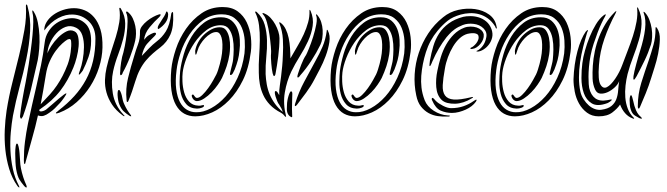

<svg xmlns="http://www.w3.org/2000/svg" viewBox="-23 -512 2935 845"><path d="M428 -303Q427 -260 413 -215.5Q399 -171 374 -132Q349 -93 314.5 -62.5Q280 -32 238 -16Q225 -11 223 -14Q223 -17 226.5 -19Q230 -21 235 -26Q274 -56 304 -89Q334 -122 355 -160.5Q376 -199 386.5 -244Q397 -289 397 -342Q397 -389 368.5 -417.5Q340 -446 299 -448Q267 -450 233.5 -432.5Q200 -415 172 -378Q171 -397 182 -415Q193 -433 211.5 -446.5Q230 -460 254 -468Q278 -476 303 -476Q327 -476 350 -466.5Q373 -457 391 -436Q409 -415 419 -382.5Q429 -350 428 -303ZM143 -247Q129 -184 113.5 -119.5Q98 -55 78 0Q76 2 73.5 7Q71 12 69 10Q68 10 66 5Q65 3 65 0Q66 -13 69 -33Q72 -53 75.5 -74Q79 -95 83 -115.5Q87 -136 90 -151Q91 -157 95 -178.5Q99 -200 103.5 -229Q108 -258 112.5 -291.5Q117 -325 120 -357Q123 -389 123.5 -415Q124 -441 120 -455Q119 -459 119 -462.5Q119 -466 120 -466Q122 -466 124 -463Q126 -460 127 -458Q138 -440 143.5 -413Q149 -386 150.5 -356Q152 -326 149.5 -297Q147 -268 143 -247ZM179 -184Q173 -146 167.5 -115.5Q162 -85 156 -53Q179 -77 196.5 -96.5Q214 -116 227.5 -136Q241 -156 252.5 -178Q264 -200 275 -229Q284 -254 288 -283Q292 -312 290 -330Q290 -336 286.5 -339Q283 -342 274 -338Q265 -333 251 -320.5Q237 -308 222.5 -288.5Q208 -269 196 -242.5Q184 -216 179 -184ZM186 -277Q190 -290 203 -310Q216 -330 233 -347Q250 -364 269 -373.5Q288 -383 305 -374Q317 -368 321 -349.5Q325 -331 323 -308Q321 -285 314.5 -259.5Q308 -234 300 -215Q277 -158 242.5 -113Q208 -68 150 -29Q149 -24 152.5 -22.5Q156 -21 161.5 -22Q167 -23 173.5 -26Q180 -29 185 -34Q196 -43 209.5 -55Q223 -67 236 -78Q249 -89 258 -95.5Q267 -102 269 -101Q270 -100 267 -94.5Q264 -89 259 -82Q254 -75 249 -68.5Q244 -62 242 -60Q229 -46 218.5 -35.5Q208 -25 193 -15Q181 -6 169.5 -2.5Q158 1 144 -4Q133 46 117.5 100Q102 154 91 196Q88 212 85 210Q83 208 82.5 203Q82 198 82 192Q82 150 87 111Q92 72 100 32.5Q108 -7 117.5 -47.5Q127 -88 137 -132Q148 -180 157.5 -225.5Q167 -271 174 -327Q177 -351 189 -371Q201 -391 218 -404.5Q235 -418 255.5 -425Q276 -432 296 -432Q329 -431 353.5 -407.5Q378 -384 378 -332Q378 -294 366.5 -261Q355 -228 341 -201Q339 -198 332.5 -190Q326 -182 324 -184Q323 -185 325.5 -193Q328 -201 330 -206Q336 -222 341 -249Q346 -276 346.5 -304Q347 -332 339.5 -356Q332 -380 312 -390Q288 -402 265.5 -393.5Q243 -385 225.5 -366Q208 -347 197 -322.5Q186 -298 186 -277ZM98 -485Q113 -432 109.5 -373.5Q106 -315 93 -253.5Q80 -192 63 -129Q46 -66 34 -3Q28 31 24.5 70.5Q21 110 23 151Q25 192 33.5 231.5Q42 271 60 305Q64 313 61.5 313Q59 313 54 307Q30 273 17.5 231.5Q5 190 0.5 146.5Q-4 103 -2 59Q0 15 6 -25Q16 -88 31.5 -149Q47 -210 61 -268Q75 -326 84.5 -380.5Q94 -435 91 -485Q91 -492 93 -492Q94 -493 96 -490Q98 -487 98 -485ZM94 313Q91 314 87 310L83 306Q72 293 63 279Q54 265 48 232Q46 219 45 200Q44 181 44 163Q44 145 46 132Q48 119 52 120Q56 120 59 134Q62 148 63 162Q65 181 65.5 196.5Q66 212 69 228Q73 248 79 267Q85 286 93 303Q94 305 94.5 309Q95 313 94 313Z M572 -333Q564 -299 549.5 -261.5Q535 -224 517 -192Q517 -190 514.5 -185.5Q512 -181 508 -181Q506 -181 505.5 -187Q505 -193 506 -195Q506 -211 510 -237.5Q514 -264 520 -281Q522 -287 526.5 -310Q531 -333 534.5 -361.5Q538 -390 538.5 -416.5Q539 -443 532 -456V-460Q536 -463 541 -458Q554 -447 561.5 -431Q569 -415 572.5 -397.5Q576 -380 575.5 -363Q575 -346 572 -333ZM611 -337Q622 -351 632 -357Q642 -363 652 -367Q653 -367 657 -368Q661 -369 663 -366Q665 -363 662 -359Q659 -355 657 -353Q650 -346 641.5 -337.5Q633 -329 626 -321Q616 -310 610 -295.5Q604 -281 601 -266Q618 -284 633.5 -300Q649 -316 667 -330Q690 -347 707 -374Q724 -401 731 -453Q733 -458 736 -459Q739 -460 739 -452Q742 -394 727 -360Q712 -326 682 -303Q666 -291 650 -277Q634 -263 619.5 -246Q605 -229 593 -206Q581 -183 572 -153Q565 -130 558 -109.5Q551 -89 543 -70Q541 -63 537 -63Q534 -64 534 -73Q529 -121 540.5 -168.5Q552 -216 568 -267Q575 -292 584.5 -317Q594 -342 593 -374Q593 -385 602 -397Q611 -409 624 -419.5Q637 -430 651 -437.5Q665 -445 675 -448Q684 -451 684 -447Q684 -443 678 -437Q657 -418 635.5 -392Q614 -366 611 -337ZM524 -1Q523 0 522.5 -0.5Q522 -1 517 -4Q487 -26 470 -52Q453 -78 445.5 -105.5Q438 -133 439 -160.5Q440 -188 446 -214Q454 -249 465.5 -283.5Q477 -318 487 -350.5Q497 -383 502 -414.5Q507 -446 502 -475Q502 -477 505 -478Q506 -478 507 -476.5Q508 -475 509 -474Q528 -442 528 -408.5Q528 -375 519 -340.5Q510 -306 496.5 -270.5Q483 -235 475 -199Q465 -153 473.5 -101Q482 -49 520 -8Q522 -5 524 -4Q526 -3 524 -1ZM554 0Q552 0 550 -1L546 -3Q532 -12 521 -22.5Q510 -33 502 -53Q499 -60 497 -71.5Q495 -83 494.5 -93Q494 -103 495.5 -110Q497 -117 501 -116Q504 -116 507.5 -108Q511 -100 513 -92Q515 -81 517.5 -71Q520 -61 524 -53Q535 -28 553 -5Q555 0 554 0ZM717 -449Q717 -428 705 -412Q693 -396 676 -385Q673 -383 672 -385.5Q671 -388 671 -389Q671 -395 676 -403.5Q681 -412 687.5 -421.5Q694 -431 700 -441Q706 -451 708 -459Q711 -464 714 -459Q717 -454 717 -449Z M1053 -277Q1056 -304 1054 -334Q1052 -364 1041.5 -389.5Q1031 -415 1009.5 -432Q988 -449 953 -449Q906 -449 871 -423.5Q836 -398 811 -360.5Q786 -323 772 -280.5Q758 -238 754 -203Q748 -155 752.5 -120Q757 -85 769 -62.5Q781 -40 799.5 -29Q818 -18 840 -18Q871 -17 905.5 -35.5Q940 -54 970 -87.5Q1000 -121 1022.5 -169.5Q1045 -218 1053 -277ZM731 -208Q735 -248 751 -296Q767 -344 795.5 -385Q824 -426 864 -453.5Q904 -481 957 -481Q997 -481 1023 -462Q1049 -443 1063 -413.5Q1077 -384 1081 -349.5Q1085 -315 1081 -284Q1072 -212 1046 -159Q1020 -106 985 -70.5Q950 -35 911 -17.5Q872 0 836 0Q809 0 787.5 -12Q766 -24 751.5 -49.5Q737 -75 731.5 -114.5Q726 -154 731 -208ZM843 -67Q838 -67 833 -70.5Q828 -74 825 -79Q822 -84 821 -89Q820 -94 825 -96Q828 -97 833 -89Q838 -81 844 -81Q854 -81 867.5 -94Q881 -107 893.5 -124.5Q906 -142 915.5 -159Q925 -176 929 -184Q933 -192 937 -204.5Q941 -217 944.5 -230Q948 -243 950.5 -255.5Q953 -268 954 -277Q959 -322 952 -346.5Q945 -371 929 -371Q917 -371 904 -363.5Q891 -356 879.5 -344Q868 -332 859 -317.5Q850 -303 846 -288Q841 -271 839 -271Q836 -271 836 -288Q839 -307 849 -325.5Q859 -344 874 -358.5Q889 -373 907 -382.5Q925 -392 944 -392Q963 -392 972.5 -378.5Q982 -365 986 -345.5Q990 -326 989.5 -305.5Q989 -285 987 -273Q983 -246 974.5 -220.5Q966 -195 954 -169Q948 -157 936 -139.5Q924 -122 908.5 -106Q893 -90 875.5 -78.5Q858 -67 843 -67ZM875 -48Q876 -42 865.5 -38Q855 -34 844 -34Q813 -35 796.5 -54Q780 -73 773.5 -99Q767 -125 767.5 -153Q768 -181 770 -200Q774 -233 786 -274Q798 -315 820 -351Q842 -387 874 -411.5Q906 -436 950 -436Q979 -436 996.5 -421Q1014 -406 1022.5 -384Q1031 -362 1032.5 -336.5Q1034 -311 1031 -290Q1029 -267 1024 -248Q1019 -229 1010 -206Q1007 -199 1002 -190Q997 -181 991 -182Q988 -183 989.5 -190Q991 -197 993.5 -207.5Q996 -218 999 -229.5Q1002 -241 1003 -251Q1005 -268 1005.5 -293.5Q1006 -319 1001.5 -343Q997 -367 985 -384Q973 -401 949 -401Q914 -401 884.5 -378.5Q855 -356 833 -323.5Q811 -291 797.5 -255.5Q784 -220 781 -193Q779 -177 780 -153Q781 -129 787.5 -105.5Q794 -82 809 -65Q824 -48 850 -47Q858 -46 865.5 -48.5Q873 -51 875 -48Z M1387 -315Q1370 -280 1347 -244.5Q1324 -209 1299 -181Q1298 -179 1294 -174.5Q1290 -170 1287 -171Q1285 -173 1286 -178Q1287 -183 1288 -186Q1293 -202 1303 -228Q1313 -254 1324 -270Q1327 -275 1336.5 -298Q1346 -321 1355 -349.5Q1364 -378 1369 -405Q1374 -432 1368 -445Q1368 -445 1368 -448V-449Q1372 -449 1374 -445Q1385 -432 1390.5 -415Q1396 -398 1397 -380Q1398 -362 1395.5 -344.5Q1393 -327 1387 -315ZM1420 -377Q1431 -356 1426.5 -326.5Q1422 -297 1410.5 -266Q1399 -235 1384.5 -207.5Q1370 -180 1361 -163Q1346 -134 1324.5 -104.5Q1303 -75 1285 -52Q1280 -45 1276 -45Q1274 -47 1274.5 -50Q1275 -53 1276 -56Q1292 -108 1316 -152.5Q1340 -197 1366 -245Q1383 -275 1396.5 -306.5Q1410 -338 1415 -376Q1415 -381 1416 -381Q1419 -381 1420 -377ZM1207 -344Q1207 -307 1201.5 -264Q1196 -221 1190 -190Q1190 -188 1188.5 -183Q1187 -178 1183 -177Q1181 -177 1179.5 -182Q1178 -187 1177 -189Q1175 -197 1173.5 -208.5Q1172 -220 1171 -232Q1170 -244 1169.5 -256Q1169 -268 1170 -277Q1171 -283 1169 -307Q1167 -331 1163 -359Q1159 -387 1152 -412.5Q1145 -438 1135 -448Q1133 -450 1132.5 -452.5Q1132 -455 1133 -455Q1135 -455 1137.5 -454Q1140 -453 1142 -452Q1156 -446 1168 -433Q1180 -420 1188.5 -404.5Q1197 -389 1202 -373Q1207 -357 1207 -344ZM1263 0Q1263 4 1261 4Q1260 4 1257.5 2.5Q1255 1 1253 0Q1245 -6 1241.5 -17Q1238 -28 1240 -50Q1240 -59 1242 -70Q1244 -81 1247 -90.5Q1250 -100 1253 -105.5Q1256 -111 1259 -110Q1264 -108 1263.5 -97.5Q1263 -87 1263 -82Q1262 -56 1262 -35Q1262 -14 1263 0ZM1206 -51Q1201 -57 1197 -67Q1193 -77 1190 -86.5Q1187 -96 1186.5 -103Q1186 -110 1189 -111Q1194 -112 1198.5 -105.5Q1203 -99 1206 -93Q1205 -114 1208.5 -135.5Q1212 -157 1214 -175Q1217 -201 1219 -221.5Q1221 -242 1222 -271Q1224 -302 1222 -339Q1220 -376 1206 -411Q1205 -414 1207 -414Q1209 -414 1210 -413Q1211 -412 1213 -411Q1226 -401 1234.5 -383.5Q1243 -366 1247.5 -344.5Q1252 -323 1253.5 -299.5Q1255 -276 1255 -255Q1270 -282 1286 -308.5Q1302 -335 1314 -361.5Q1326 -388 1333 -413.5Q1340 -439 1339 -464Q1339 -468 1340 -469Q1341 -469 1344 -464Q1358 -431 1353 -397.5Q1348 -364 1332.5 -330.5Q1317 -297 1296 -263.5Q1275 -230 1259 -197Q1239 -155 1230.5 -105Q1222 -55 1236 0V1Q1235 2 1235 2Q1233 2 1232 1Q1231 1 1231 0Q1228 -4 1224 -8Q1220 -12 1213 -16Q1184 -31 1165 -51Q1146 -71 1135.5 -94Q1125 -117 1120.5 -142Q1116 -167 1116 -192Q1115 -228 1117.5 -264.5Q1120 -301 1120.5 -335Q1121 -369 1117 -400.5Q1113 -432 1100 -458Q1100 -460 1100 -460Q1102 -462 1104 -461Q1106 -460 1107 -459Q1133 -435 1142 -403Q1151 -371 1152 -335Q1153 -299 1149 -261Q1145 -223 1146 -186Q1147 -164 1151 -141Q1155 -118 1164 -96.5Q1173 -75 1187.5 -55Q1202 -35 1222 -19Q1218 -29 1216 -33.5Q1214 -38 1206 -51Z M1756 -277Q1759 -304 1757 -334Q1755 -364 1744.5 -389.5Q1734 -415 1712.5 -432Q1691 -449 1656 -449Q1609 -449 1574 -423.5Q1539 -398 1514 -360.5Q1489 -323 1475 -280.5Q1461 -238 1457 -203Q1451 -155 1455.5 -120Q1460 -85 1472 -62.5Q1484 -40 1502.5 -29Q1521 -18 1543 -18Q1574 -17 1608.5 -35.5Q1643 -54 1673 -87.5Q1703 -121 1725.5 -169.5Q1748 -218 1756 -277ZM1434 -208Q1438 -248 1454 -296Q1470 -344 1498.5 -385Q1527 -426 1567 -453.5Q1607 -481 1660 -481Q1700 -481 1726 -462Q1752 -443 1766 -413.5Q1780 -384 1784 -349.5Q1788 -315 1784 -284Q1775 -212 1749 -159Q1723 -106 1688 -70.5Q1653 -35 1614 -17.5Q1575 0 1539 0Q1512 0 1490.5 -12Q1469 -24 1454.5 -49.5Q1440 -75 1434.5 -114.5Q1429 -154 1434 -208ZM1546 -67Q1541 -67 1536 -70.5Q1531 -74 1528 -79Q1525 -84 1524 -89Q1523 -94 1528 -96Q1531 -97 1536 -89Q1541 -81 1547 -81Q1557 -81 1570.5 -94Q1584 -107 1596.5 -124.5Q1609 -142 1618.5 -159Q1628 -176 1632 -184Q1636 -192 1640 -204.5Q1644 -217 1647.5 -230Q1651 -243 1653.5 -255.5Q1656 -268 1657 -277Q1662 -322 1655 -346.5Q1648 -371 1632 -371Q1620 -371 1607 -363.5Q1594 -356 1582.5 -344Q1571 -332 1562 -317.5Q1553 -303 1549 -288Q1544 -271 1542 -271Q1539 -271 1539 -288Q1542 -307 1552 -325.5Q1562 -344 1577 -358.5Q1592 -373 1610 -382.5Q1628 -392 1647 -392Q1666 -392 1675.5 -378.5Q1685 -365 1689 -345.5Q1693 -326 1692.5 -305.5Q1692 -285 1690 -273Q1686 -246 1677.5 -220.5Q1669 -195 1657 -169Q1651 -157 1639 -139.5Q1627 -122 1611.5 -106Q1596 -90 1578.5 -78.5Q1561 -67 1546 -67ZM1578 -48Q1579 -42 1568.5 -38Q1558 -34 1547 -34Q1516 -35 1499.5 -54Q1483 -73 1476.5 -99Q1470 -125 1470.5 -153Q1471 -181 1473 -200Q1477 -233 1489 -274Q1501 -315 1523 -351Q1545 -387 1577 -411.5Q1609 -436 1653 -436Q1682 -436 1699.5 -421Q1717 -406 1725.5 -384Q1734 -362 1735.5 -336.5Q1737 -311 1734 -290Q1732 -267 1727 -248Q1722 -229 1713 -206Q1710 -199 1705 -190Q1700 -181 1694 -182Q1691 -183 1692.5 -190Q1694 -197 1696.5 -207.5Q1699 -218 1702 -229.5Q1705 -241 1706 -251Q1708 -268 1708.5 -293.5Q1709 -319 1704.5 -343Q1700 -367 1688 -384Q1676 -401 1652 -401Q1617 -401 1587.5 -378.5Q1558 -356 1536 -323.5Q1514 -291 1500.5 -255.5Q1487 -220 1484 -193Q1482 -177 1483 -153Q1484 -129 1490.5 -105.5Q1497 -82 1512 -65Q1527 -48 1553 -47Q1561 -46 1568.5 -48.5Q1576 -51 1578 -48Z M1935 -210Q1939 -235 1948.5 -260.5Q1958 -286 1971 -307.5Q1984 -329 2000 -343.5Q2016 -358 2034 -363Q2057 -368 2068.5 -365Q2080 -362 2082 -356Q2085 -347 2082 -338Q2079 -329 2073.5 -322Q2068 -315 2061.5 -309.5Q2055 -304 2051 -303Q2046 -301 2047.5 -298Q2049 -295 2057 -297Q2066 -298 2075 -304Q2084 -310 2091.5 -319Q2099 -328 2103 -338.5Q2107 -349 2106 -360Q2104 -371 2095.5 -379Q2087 -387 2075 -391Q2063 -395 2048 -395Q2033 -395 2020 -390Q1994 -380 1974.5 -360.5Q1955 -341 1940.5 -315.5Q1926 -290 1917 -260.5Q1908 -231 1902 -201Q1894 -164 1897 -128.5Q1900 -93 1920 -73Q1930 -63 1946 -59Q1962 -55 1980 -55.5Q1998 -56 2016.5 -62Q2035 -68 2051 -78Q2055 -80 2057.5 -82Q2060 -84 2058 -85Q2057 -86 2050 -84Q2001 -72 1974 -74Q1947 -76 1935.5 -92Q1924 -108 1925.5 -137.5Q1927 -167 1935 -210ZM1947 -4Q1915 -6 1886 -24.5Q1857 -43 1846 -71Q1835 -100 1832 -126.5Q1829 -153 1831 -178Q1835 -230 1851.5 -282.5Q1868 -335 1903 -377Q1925 -403 1947 -420.5Q1969 -438 2005 -448Q2023 -453 2044 -454Q2065 -455 2085.5 -449.5Q2106 -444 2124 -431Q2142 -418 2156 -396Q2159 -386 2162 -386Q2165 -389 2162 -397Q2156 -429 2129.5 -448Q2103 -467 2067.5 -472Q2032 -477 1994 -468.5Q1956 -460 1927 -436Q1888 -405 1861.5 -364.5Q1835 -324 1820 -279Q1805 -234 1802 -186Q1799 -138 1809 -92Q1815 -62 1829.5 -43.5Q1844 -25 1863 -14.5Q1882 -4 1904 -1Q1926 2 1948 1Q1954 1 1955.5 0Q1957 -1 1957 -2Q1957 -4 1947 -4ZM1869 -245Q1869 -244 1868.5 -240Q1868 -236 1867.5 -232Q1867 -228 1867 -224.5Q1867 -221 1869 -221Q1871 -221 1875.5 -231Q1880 -241 1880 -242Q1906 -302 1942 -348Q1945 -351 1954 -361.5Q1963 -372 1978 -383Q1993 -394 2014 -402Q2035 -410 2061 -407Q2088 -404 2105 -387Q2122 -370 2117 -347Q2113 -325 2101.5 -310Q2090 -295 2079 -290Q2071 -287 2074.5 -286Q2078 -285 2080 -285Q2092 -286 2105.5 -294.5Q2119 -303 2129 -316.5Q2139 -330 2143 -347Q2147 -364 2140 -384Q2132 -405 2117 -417.5Q2102 -430 2084 -435.5Q2066 -441 2047.5 -441Q2029 -441 2016 -438Q1978 -428 1952 -409Q1926 -390 1909.5 -364.5Q1893 -339 1884 -308.5Q1875 -278 1869 -245ZM2071 -64Q2075 -70 2074.5 -72Q2074 -74 2072 -73.5Q2070 -73 2066.5 -70.5Q2063 -68 2061 -67Q2041 -53 2016.5 -44.5Q1992 -36 1962 -36Q1947 -36 1926.5 -46.5Q1906 -57 1895 -68Q1891 -73 1886.5 -77.5Q1882 -82 1879 -81Q1875 -77 1879 -70Q1894 -35 1917 -25Q1940 -15 1966 -15Q1981 -15 1996.5 -19Q2012 -23 2026.5 -29.5Q2041 -36 2052.5 -45Q2064 -54 2071 -64Z M2460 -277Q2463 -304 2461 -334Q2459 -364 2448.5 -389.5Q2438 -415 2416.5 -432Q2395 -449 2360 -449Q2313 -449 2278 -423.5Q2243 -398 2218 -360.5Q2193 -323 2179 -280.5Q2165 -238 2161 -203Q2155 -155 2159.5 -120Q2164 -85 2176 -62.5Q2188 -40 2206.5 -29Q2225 -18 2247 -18Q2278 -17 2312.5 -35.5Q2347 -54 2377 -87.5Q2407 -121 2429.5 -169.5Q2452 -218 2460 -277ZM2138 -208Q2142 -248 2158 -296Q2174 -344 2202.5 -385Q2231 -426 2271 -453.5Q2311 -481 2364 -481Q2404 -481 2430 -462Q2456 -443 2470 -413.5Q2484 -384 2488 -349.5Q2492 -315 2488 -284Q2479 -212 2453 -159Q2427 -106 2392 -70.5Q2357 -35 2318 -17.5Q2279 0 2243 0Q2216 0 2194.5 -12Q2173 -24 2158.5 -49.5Q2144 -75 2138.5 -114.5Q2133 -154 2138 -208ZM2250 -67Q2245 -67 2240 -70.5Q2235 -74 2232 -79Q2229 -84 2228 -89Q2227 -94 2232 -96Q2235 -97 2240 -89Q2245 -81 2251 -81Q2261 -81 2274.5 -94Q2288 -107 2300.5 -124.5Q2313 -142 2322.5 -159Q2332 -176 2336 -184Q2340 -192 2344 -204.5Q2348 -217 2351.5 -230Q2355 -243 2357.5 -255.5Q2360 -268 2361 -277Q2366 -322 2359 -346.5Q2352 -371 2336 -371Q2324 -371 2311 -363.5Q2298 -356 2286.5 -344Q2275 -332 2266 -317.5Q2257 -303 2253 -288Q2248 -271 2246 -271Q2243 -271 2243 -288Q2246 -307 2256 -325.5Q2266 -344 2281 -358.5Q2296 -373 2314 -382.5Q2332 -392 2351 -392Q2370 -392 2379.5 -378.5Q2389 -365 2393 -345.5Q2397 -326 2396.5 -305.5Q2396 -285 2394 -273Q2390 -246 2381.5 -220.5Q2373 -195 2361 -169Q2355 -157 2343 -139.5Q2331 -122 2315.5 -106Q2300 -90 2282.5 -78.5Q2265 -67 2250 -67ZM2282 -48Q2283 -42 2272.5 -38Q2262 -34 2251 -34Q2220 -35 2203.5 -54Q2187 -73 2180.5 -99Q2174 -125 2174.5 -153Q2175 -181 2177 -200Q2181 -233 2193 -274Q2205 -315 2227 -351Q2249 -387 2281 -411.5Q2313 -436 2357 -436Q2386 -436 2403.5 -421Q2421 -406 2429.5 -384Q2438 -362 2439.5 -336.5Q2441 -311 2438 -290Q2436 -267 2431 -248Q2426 -229 2417 -206Q2414 -199 2409 -190Q2404 -181 2398 -182Q2395 -183 2396.5 -190Q2398 -197 2400.5 -207.5Q2403 -218 2406 -229.5Q2409 -241 2410 -251Q2412 -268 2412.5 -293.5Q2413 -319 2408.5 -343Q2404 -367 2392 -384Q2380 -401 2356 -401Q2321 -401 2291.5 -378.5Q2262 -356 2240 -323.5Q2218 -291 2204.5 -255.5Q2191 -220 2188 -193Q2186 -177 2187 -153Q2188 -129 2194.5 -105.5Q2201 -82 2216 -65Q2231 -48 2257 -47Q2265 -46 2272.5 -48.5Q2280 -51 2282 -48Z M2842 -316Q2830 -279 2813.5 -245Q2797 -211 2779 -177Q2777 -175 2773 -167.5Q2769 -160 2766 -162Q2764 -162 2764.5 -168Q2765 -174 2765 -177Q2766 -185 2769.5 -200Q2773 -215 2777.5 -231.5Q2782 -248 2786.5 -263.5Q2791 -279 2794 -288Q2811 -342 2816 -384Q2821 -426 2810 -455Q2808 -460 2810 -460Q2812 -460 2814 -458Q2816 -456 2817 -455Q2828 -443 2835 -424.5Q2842 -406 2845 -386.5Q2848 -367 2847 -348Q2846 -329 2842 -316ZM2869 -388Q2882 -368 2881 -338Q2880 -308 2873.5 -276Q2867 -244 2857.5 -215Q2848 -186 2843 -169Q2833 -136 2819 -101.5Q2805 -67 2794 -42Q2790 -33 2788 -34Q2785 -35 2784.5 -38.5Q2784 -42 2784 -44Q2784 -98 2799.5 -148Q2815 -198 2833 -249Q2844 -282 2853 -314.5Q2862 -347 2862 -386Q2862 -393 2864 -393Q2865 -393 2866 -391.5Q2867 -390 2869 -388ZM2669 -74Q2671 -71 2662 -65Q2653 -59 2650 -58Q2606 -42 2581.5 -57Q2557 -72 2546.5 -102Q2536 -132 2536 -168.5Q2536 -205 2540 -234Q2543 -259 2551.5 -289.5Q2560 -320 2572 -349.5Q2584 -379 2599.5 -404.5Q2615 -430 2633 -444Q2635 -445 2637.5 -447Q2640 -449 2642 -449Q2645 -448 2639 -438Q2633 -428 2624.5 -410Q2616 -392 2607 -368.5Q2598 -345 2589.5 -319Q2581 -293 2576 -267Q2571 -241 2569 -217Q2567 -193 2567 -174Q2567 -155 2568 -142Q2569 -129 2570 -125Q2577 -94 2596.5 -79.5Q2616 -65 2649 -71Q2650 -71 2659 -73Q2668 -75 2669 -74ZM2798 3Q2802 7 2802 9Q2802 11 2797.5 10Q2793 9 2791 8Q2783 4 2771 -3.5Q2759 -11 2753 -30Q2750 -38 2749 -49.5Q2748 -61 2748 -71Q2748 -81 2750 -87.5Q2752 -94 2755 -93Q2757 -92 2759.5 -84Q2762 -76 2764 -67Q2766 -56 2769 -46.5Q2772 -37 2776 -27Q2781 -16 2786 -9.5Q2791 -3 2798 3ZM2706 -52Q2695 -35 2672.5 -17.5Q2650 0 2612 0Q2582 0 2560.5 -16Q2539 -32 2525.5 -56Q2512 -80 2506.5 -108.5Q2501 -137 2501 -163Q2502 -195 2506.5 -227Q2511 -259 2518.5 -287Q2526 -315 2535.5 -337Q2545 -359 2555 -373Q2557 -374 2559.5 -377.5Q2562 -381 2564 -379Q2565 -378 2563.5 -374.5Q2562 -371 2561 -369Q2552 -339 2543.5 -305.5Q2535 -272 2530 -238Q2525 -204 2525 -171Q2525 -138 2531 -110Q2535 -91 2545.5 -75Q2556 -59 2568.5 -48Q2581 -37 2595.5 -32Q2610 -27 2624 -29Q2653 -33 2668 -45.5Q2683 -58 2689.5 -75.5Q2696 -93 2697.5 -113.5Q2699 -134 2702 -155Q2697 -141 2682.5 -127.5Q2668 -114 2651.5 -106.5Q2635 -99 2619.5 -100Q2604 -101 2596 -118Q2586 -140 2585 -166Q2584 -192 2586 -223Q2588 -254 2595 -287Q2602 -320 2614 -350.5Q2626 -381 2642.5 -408Q2659 -435 2680 -456L2684 -460Q2687 -463 2690 -463Q2690 -463 2686 -453Q2657 -399 2637 -341.5Q2617 -284 2613 -225Q2608 -160 2619.5 -140Q2631 -120 2648 -128.5Q2665 -137 2684.5 -165.5Q2704 -194 2716 -227Q2727 -257 2739.5 -289Q2752 -321 2762.5 -353.5Q2773 -386 2778.5 -417Q2784 -448 2781 -475Q2781 -480 2783 -480Q2784 -480 2784 -479Q2784 -477 2785 -477Q2786 -476 2786 -475Q2802 -441 2800.5 -406Q2799 -371 2788.5 -335Q2778 -299 2763.5 -261.5Q2749 -224 2739 -186Q2733 -162 2730 -135.5Q2727 -109 2729 -83Q2731 -57 2740 -33.5Q2749 -10 2766 6Q2768 8 2768 9Q2768 11 2765.5 10.5Q2763 10 2761 9Q2742 2 2728 -14Q2714 -30 2706 -52Z"/></svg>

Font: mr_AkronimG
Style: Regular
Weight: 400
Version: Version 1.002 April 14, 2020